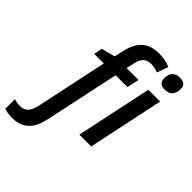

<svg xmlns="http://www.w3.org/2000/svg" viewBox="-383 -908 1290 1290"><g transform="rotate(45 262.0 -262.5)"><path d="M-108.4 229V137.7Q-82 146 -55.7 146Q-25.9 146 -7.6 134.8Q10.7 123.5 22.5 97.7Q31.2 78.1 36.1 54.7L144 -454.6H52.2L65.9 -514.6L162.1 -540L175.3 -598.6Q186.5 -649.9 205.8 -684.1Q225.1 -718.3 254.9 -737.8Q295.9 -765.1 360.4 -765.1Q387.7 -765.1 415.5 -759.8Q443.4 -754.4 467.8 -744.1L439 -664.1Q402.3 -677.7 371.1 -677.7Q337.4 -677.7 316.9 -659.4Q296.4 -641.1 287.6 -600.6L274.4 -541H387.7L368.7 -454.6H256.3L143.6 74.7Q136.7 104.5 128.9 127Q106.9 185.1 66.9 212.6Q26.9 240.2 -35.2 240.2Q-74.2 240.2 -108.4 229ZM480.5 -541H592.8L478.5 0H366.2ZM501 -670.4Q501 -709 519.5 -729Q538.1 -749 573.7 -749Q631.3 -749 631.3 -698.7Q631.3 -660.6 612.8 -640.1Q594.2 -619.6 559.6 -619.6Q529.8 -619.6 515.4 -632.3Q501 -645 501 -670.4Z"/></g></svg>

Font: Viking Open Sans Light
Style: Bold Italic
Weight: 600
Italic angle: -12°
Foundry: Ascender Corporation
Version: Version 2.000